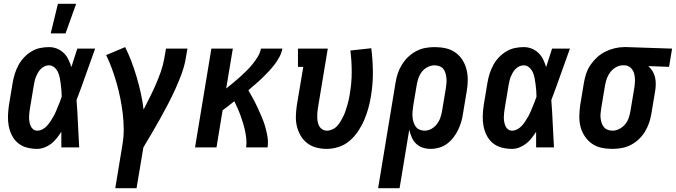

<svg xmlns="http://www.w3.org/2000/svg" viewBox="-20 -776 3559 1011"><path d="M176 8Q148 8 121.5 1Q95 -6 75 -22.5Q55 -39 43 -62.5Q31 -86 26 -112.5Q21 -139 22 -166.5Q23 -194 27 -222L47 -342Q51 -366 58.5 -389Q66 -412 77.5 -433.5Q89 -455 106.5 -473.5Q124 -492 145.5 -505Q167 -518 190.5 -523Q214 -528 238 -528Q260 -528 280 -520Q300 -512 315.5 -497Q331 -482 340 -463Q349 -444 356 -423Q364 -448 371.5 -472Q379 -496 387 -520H481Q456 -452 432.5 -384.5Q409 -317 383 -249Q388 -187 390.5 -124.5Q393 -62 397 0H303Q303 -20 303 -40.5Q303 -61 303 -82Q292 -65 279 -48.5Q266 -32 250 -19.5Q234 -7 214.5 0.5Q195 8 176 8ZM176 -88Q190 -88 203.5 -95Q217 -102 227 -113Q237 -124 245 -136Q253 -148 260.5 -161Q268 -174 273.5 -187Q279 -200 284.5 -213.5Q290 -227 295.5 -240.5Q301 -254 305 -267Q305 -284 303.5 -300.5Q302 -317 300 -333Q298 -349 295 -365Q292 -381 285.5 -395.5Q279 -410 266.5 -421Q254 -432 237 -432Q226 -432 215 -427Q204 -422 195 -413Q186 -404 180 -393.5Q174 -383 169.5 -372Q165 -361 162.5 -349.5Q160 -338 158 -327L138 -207Q136 -195 134.5 -182.5Q133 -170 133 -158Q133 -146 135 -134.5Q137 -123 141.5 -112.5Q146 -102 155 -95Q164 -88 176 -88ZM247 -600 285 -756H381L325 -600Z M587 215 625 -16Q632 -58 631.5 -99Q631 -140 626 -180.5Q621 -221 613 -260.5Q605 -300 594 -338.5Q583 -377 569.5 -414Q556 -451 539 -486L639 -528Q658 -490 673 -450Q688 -410 700 -369Q712 -328 721.5 -285.5Q731 -243 736 -199Q753 -232 769.5 -265Q786 -298 800.5 -331.5Q815 -365 827 -399Q839 -433 845 -468L854 -520H967L958 -468Q951 -427 936 -386.5Q921 -346 903 -306.5Q885 -267 865 -228.5Q845 -190 823.5 -151.5Q802 -113 780 -75.5Q758 -38 735 0L699 215Z M1007 0 1093 -520H1206L1171 -310Q1190 -325 1208 -340Q1226 -355 1244 -371Q1262 -387 1278.5 -403.5Q1295 -420 1310 -438.5Q1325 -457 1337.5 -477.5Q1350 -498 1354 -520H1467Q1463 -498 1451.5 -476.5Q1440 -455 1425.5 -436Q1411 -417 1394.5 -399.5Q1378 -382 1360.5 -365Q1343 -348 1324.5 -332.5Q1306 -317 1288 -301Q1301 -278 1313.5 -255Q1326 -232 1337 -208Q1348 -184 1358.5 -159.5Q1369 -135 1376.5 -109Q1384 -83 1388.5 -55.5Q1393 -28 1389 0H1276Q1279 -22 1277 -43.5Q1275 -65 1270.5 -86Q1266 -107 1260 -127Q1254 -147 1247 -166.5Q1240 -186 1231.5 -205Q1223 -224 1214 -243Q1199 -231 1183.5 -219Q1168 -207 1152 -195L1120 0Z M1701 8Q1672 8 1645.5 1Q1619 -6 1598 -22Q1577 -38 1563.5 -61Q1550 -84 1543.5 -110.5Q1537 -137 1538 -165.5Q1539 -194 1543 -222L1577 -424H1549V-520H1706L1654 -207Q1652 -194 1651 -181.5Q1650 -169 1650.5 -156.5Q1651 -144 1653.5 -132Q1656 -120 1662 -110Q1668 -100 1678.5 -94Q1689 -88 1702 -88Q1716 -88 1731 -95Q1746 -102 1756.5 -114Q1767 -126 1775 -139.5Q1783 -153 1789.5 -167Q1796 -181 1800.5 -195.5Q1805 -210 1809.5 -224.5Q1814 -239 1817 -253.5Q1820 -268 1822 -282Q1832 -340 1832 -397Q1832 -454 1825 -510L1935 -522Q1943 -460 1943.5 -396.5Q1944 -333 1933 -268Q1928 -237 1919.5 -206Q1911 -175 1898 -144.5Q1885 -114 1866 -85.5Q1847 -57 1821.5 -35Q1796 -13 1764 -2.5Q1732 8 1701 8Z M1971 215 2063 -342Q2067 -367 2075 -390.5Q2083 -414 2097 -436.5Q2111 -459 2130 -477Q2149 -495 2172 -507Q2195 -519 2219.5 -523.5Q2244 -528 2268 -528Q2298 -528 2326 -522Q2354 -516 2376.5 -500.5Q2399 -485 2414 -462Q2429 -439 2436 -412Q2443 -385 2443 -356Q2443 -327 2438 -298L2418 -178Q2415 -156 2408.5 -134Q2402 -112 2392 -91.5Q2382 -71 2367.5 -52Q2353 -33 2334 -19Q2315 -5 2292.5 1.5Q2270 8 2248 8Q2226 8 2206 1.5Q2186 -5 2171 -19.5Q2156 -34 2148 -53Q2140 -72 2135 -93L2084 215ZM2216 -88Q2234 -88 2251.5 -97.5Q2269 -107 2281 -123Q2293 -139 2299 -157Q2305 -175 2308 -193L2328 -313Q2330 -327 2331 -340Q2332 -353 2330.5 -366Q2329 -379 2325.5 -391.5Q2322 -404 2314 -413.5Q2306 -423 2293.5 -427.5Q2281 -432 2268 -432Q2249 -432 2231 -422.5Q2213 -413 2201 -397.5Q2189 -382 2183 -363.5Q2177 -345 2174 -327L2156 -220Q2154 -205 2152.5 -190.5Q2151 -176 2152 -162Q2153 -148 2157 -134.5Q2161 -121 2168.5 -110Q2176 -99 2189 -93.5Q2202 -88 2216 -88Z M2676 8Q2648 8 2621.5 1Q2595 -6 2575 -22.5Q2555 -39 2543 -62.5Q2531 -86 2526 -112.5Q2521 -139 2522 -166.5Q2523 -194 2527 -222L2547 -342Q2551 -366 2558.5 -389Q2566 -412 2577.5 -433.5Q2589 -455 2606.5 -473.5Q2624 -492 2645.5 -505Q2667 -518 2690.5 -523Q2714 -528 2738 -528Q2760 -528 2780 -520Q2800 -512 2815.5 -497Q2831 -482 2840 -463Q2849 -444 2856 -423Q2864 -448 2871.5 -472Q2879 -496 2887 -520H2981Q2956 -452 2932.5 -384.5Q2909 -317 2883 -249Q2888 -187 2890.5 -124.5Q2893 -62 2897 0H2803Q2803 -20 2803 -40.5Q2803 -61 2803 -82Q2792 -65 2779 -48.5Q2766 -32 2750 -19.5Q2734 -7 2714.5 0.5Q2695 8 2676 8ZM2676 -88Q2690 -88 2703.5 -95Q2717 -102 2727 -113Q2737 -124 2745 -136Q2753 -148 2760.5 -161Q2768 -174 2773.5 -187Q2779 -200 2784.5 -213.5Q2790 -227 2795.5 -240.5Q2801 -254 2805 -267Q2805 -284 2803.5 -300.5Q2802 -317 2800 -333Q2798 -349 2795 -365Q2792 -381 2785.5 -395.5Q2779 -410 2766.5 -421Q2754 -432 2737 -432Q2726 -432 2715 -427Q2704 -422 2695 -413Q2686 -404 2680 -393.5Q2674 -383 2669.5 -372Q2665 -361 2662.5 -349.5Q2660 -338 2658 -327L2638 -207Q2636 -195 2634.5 -182.5Q2633 -170 2633 -158Q2633 -146 2635 -134.5Q2637 -123 2641.5 -112.5Q2646 -102 2655 -95Q2664 -88 2676 -88Z M3205 8Q3175 8 3147 2Q3119 -4 3097 -19.5Q3075 -35 3059.5 -58Q3044 -81 3037 -108Q3030 -135 3030.5 -164Q3031 -193 3035 -222L3055 -342Q3059 -367 3067.5 -391Q3076 -415 3091 -436.5Q3106 -458 3125.5 -475.5Q3145 -493 3168.5 -504.5Q3192 -516 3217 -522Q3242 -528 3266 -528H3281L3519 -520L3503 -424L3394 -428Q3407 -416 3416 -401.5Q3425 -387 3429 -370Q3433 -353 3433 -334.5Q3433 -316 3430 -298L3410 -178Q3406 -153 3398 -129.5Q3390 -106 3376.5 -83.5Q3363 -61 3344 -43Q3325 -25 3302 -13Q3279 -1 3254 3.5Q3229 8 3205 8ZM3205 -88Q3224 -88 3242 -97.5Q3260 -107 3272.5 -122.5Q3285 -138 3291 -156.5Q3297 -175 3300 -193L3320 -313Q3323 -332 3323.5 -351Q3324 -370 3319.5 -387.5Q3315 -405 3302 -418Q3289 -431 3270 -432H3259Q3241 -432 3223.5 -422Q3206 -412 3194 -396.5Q3182 -381 3175.5 -363Q3169 -345 3166 -327L3146 -207Q3144 -193 3142.5 -180Q3141 -167 3142.5 -154Q3144 -141 3148 -128.5Q3152 -116 3160 -106.5Q3168 -97 3180 -92.5Q3192 -88 3205 -88Z"/></svg>

Font: Iosevka Curly Slab
Style: Bold Italic
Weight: 700
Italic angle: -9°
Monospace: yes
Designer: Belleve Invis
Foundry: Belleve Invis
Version: Version 22.1.2; ttfautohint (v1.8.4)